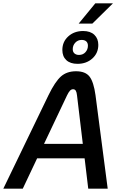

<svg xmlns="http://www.w3.org/2000/svg" viewBox="-38 -1144 738 1164"><path d="M522 -1001H439L540 -1124H647ZM340 -841Q340 -891 376 -923.5Q412 -956 466 -956Q510 -956 534 -933Q558 -910 558 -872Q558 -822 522 -789.5Q486 -757 432 -757Q388 -757 364 -779.5Q340 -802 340 -841ZM403 -846Q403 -829 413.5 -820Q424 -811 441 -811Q465 -811 480 -827.5Q495 -844 495 -867Q495 -884 485 -893Q475 -902 457 -902Q434 -902 418.5 -885.5Q403 -869 403 -846ZM541 -567 615 0H497L475 -184H187L100 0H-18L256 -567Q296 -649 331.5 -680.5Q367 -712 423 -712Q480 -712 505 -679.5Q530 -647 541 -567ZM464 -272 429 -565Q427 -585 421.5 -594Q416 -603 405 -603Q394 -603 385.5 -593.5Q377 -584 368 -565L229 -272Z"/></svg>

Font: KoHo SemiBold
Style: Italic
Weight: 600
Italic angle: -10°
Version: Version 1.000; ttfautohint (v1.6)